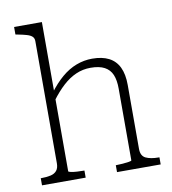

<svg xmlns="http://www.w3.org/2000/svg" viewBox="-84 -831 813 905"><g transform="rotate(-10 322.5 -379.0)"><path d="M177 -758V-44Q177 -41 189 -38.5Q201 -36 218 -35Q235 -34 249 -34H253V0H44V-34H47Q73 -34 92 -38.5Q111 -43 121 -55.5Q131 -68 131 -90V-675Q131 -689 122.5 -697Q114 -705 97 -710Q80 -715 54 -720L44 -722V-758ZM612 0H403V-33H406Q420 -33 437 -34.5Q454 -36 466.5 -38Q479 -40 479 -43V-386Q479 -427 468 -453Q457 -479 432 -492.5Q407 -506 365 -506Q328 -506 295 -491.5Q262 -477 232 -449.5Q202 -422 173 -383L169 -420Q200 -462 233.5 -490.5Q267 -519 304 -533Q341 -547 380 -547Q428 -547 460 -530.5Q492 -514 508 -480.5Q524 -447 524 -396V-90Q524 -56 547 -45Q570 -34 608 -34H612Z"/></g></svg>

Font: Roboto Serif Thin
Style: Regular
Weight: 250
Designer: Greg Gazdowicz
Foundry: Commercial Type
Version: Version 1.004